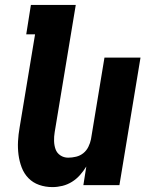

<svg xmlns="http://www.w3.org/2000/svg" viewBox="-20 -755 640 783"><path d="M194 8Q165 8 139.5 -1Q114 -10 96 -28.5Q78 -47 68.5 -72Q59 -97 55.5 -124Q52 -151 53.5 -179Q55 -207 60 -235L123 -615H87L106 -735H289L203 -216Q200 -198 200.5 -180Q201 -162 206.5 -146.5Q212 -131 226 -121.5Q240 -112 258 -112Q274 -112 290.5 -116Q307 -120 320 -130.5Q333 -141 340.5 -156.5Q348 -172 351 -187L406 -520H553L467 0H320L332 -76Q321 -58 306.5 -41.5Q292 -25 273.5 -13.5Q255 -2 234.5 3Q214 8 194 8Z"/></svg>

Font: Iosevka Heavy Extended
Style: Italic
Weight: 900
Width: 7
Italic angle: -9°
Monospace: yes
Designer: Belleve Invis
Foundry: Belleve Invis
Version: Version 32.5.0; ttfautohint (v1.8.4)